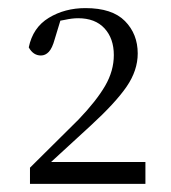

<svg xmlns="http://www.w3.org/2000/svg" viewBox="-20 -916 421 474"><path d="M54 -462V-502L174 -621Q218 -667 239.5 -704Q261 -741 261 -780Q261 -821 238 -846Q215 -871 173 -871Q158 -871 140 -867Q135 -866 129 -865L115 -819Q109 -797 100.5 -788Q92 -779 81 -779Q62 -779 51 -799Q61 -848 100.5 -872Q140 -896 191 -896Q257 -896 288.5 -864Q320 -832 320 -784Q320 -742 292.5 -702Q265 -662 204 -606L106 -516H339V-462Z"/></svg>

Font: Early Summer Mincho Light
Style: Regular
Weight: 300
Designer: GuiWonder
Version: Version 1.002